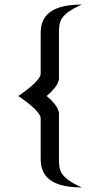

<svg xmlns="http://www.w3.org/2000/svg" viewBox="-20 -820 458 840"><path d="M158 -127C158 -70 178 0 338 0C240 -44 238 -74 238 -127V-322C238 -352 202 -385 184 -400C202 -415 238 -448 238 -478V-673C238 -726 240 -756 338 -800C178 -800 158 -730 158 -673V-498C158 -466 75 -410 60 -400C75 -390 158 -334 158 -302V-127Z"/></svg>

Font: Gauge
Style: Regular
Weight: 400
Designer: Daniel Pimley
Foundry: Daniel Pimley
Version: Version 1.004;PS 001.001;hotconv 1.0.56